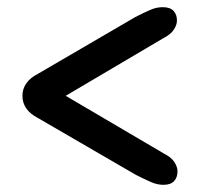

<svg xmlns="http://www.w3.org/2000/svg" viewBox="-20 -609 571 535"><path d="M149.5 -350V-334L435 -502.5Q455.5 -513 464.2 -526.2Q473 -539.5 473 -551Q473.5 -567.5 464 -578.2Q454.5 -589 433.5 -589Q416.5 -589 399.5 -581.8Q382.5 -574.5 357 -561.5L86 -403.5Q64.5 -392.5 53.5 -377Q42.5 -361.5 42.5 -342Q42.5 -322 53.5 -306.5Q64.5 -291 86 -280L359 -121.5Q384 -109 401.2 -101.5Q418.5 -94 435.5 -94Q456 -94 465.5 -104.8Q475 -115.5 474.5 -132.5Q474.5 -144 465.8 -157.5Q457 -171 437 -181Z"/></svg>

Font: Fraunces
Style: Regular
Weight: 900
Version: Version 1.000;[b76b70a41]